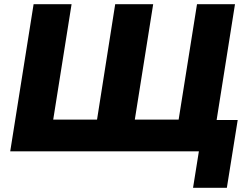

<svg xmlns="http://www.w3.org/2000/svg" viewBox="-20 -725 1200 920"><path d="M905 175 933 0H29L141 -705H323L235 -152H445L532 -705H714L626 -152H836L924 -705H1106L1018 -150H1119L1067 175Z"/></svg>

Font: Nunito Sans 11pt Black
Style: Italic
Weight: 900
Italic angle: -9°
Version: Version 3.101;gftools[0.9.27]